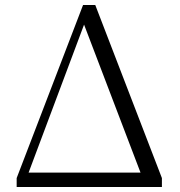

<svg xmlns="http://www.w3.org/2000/svg" viewBox="-20 -752 725 772"><path d="M318 -653 545 -58H95ZM63 0H631V-36L363 -732H314L47 -36V0Z"/></svg>

Font: Noto Serif CJK SC Light
Style: Regular
Weight: 300
Designer: Ryoko NISHIZUKA 西塚涼子 (kana & ideographs); Frank Grießhammer (Latin, Greek & Cyrillic); Wenlong ZHANG 张文龙 (bopomofo); San
Foundry: Adobe
Version: Version 2.001;hotconv 1.1.0;makeotfexe 2.6.0